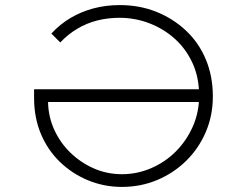

<svg xmlns="http://www.w3.org/2000/svg" viewBox="-20 -725 971 755"><path d="M459 10Q390 10 327.5 -15.5Q265 -41 216.5 -87.5Q168 -134 141 -198Q114 -262 114 -340V-374H781V-324H169Q170 -266 193.5 -214.5Q217 -163 257.5 -124Q298 -85 349.5 -62.5Q401 -40 460 -40Q519 -40 574 -63.5Q629 -87 671 -129Q713 -171 738 -227Q763 -283 763 -349Q763 -420 737.5 -476Q712 -532 668.5 -571.5Q625 -611 568.5 -633Q512 -655 450 -655Q404 -655 362.5 -644.5Q321 -634 284 -612Q247 -590 217 -558L182 -593Q216 -630 257.5 -654.5Q299 -679 347.5 -692Q396 -705 451 -705Q529 -705 595 -678.5Q661 -652 711.5 -604.5Q762 -557 789.5 -491Q817 -425 817 -346Q817 -271 789.5 -206.5Q762 -142 713 -93.5Q664 -45 599 -17.5Q534 10 459 10Z"/></svg>

Font: Lexend Tera ExtraLight
Style: Regular
Weight: 250
Designer: Bonnie Shaver-Troup, Thomas Jockin
Foundry: Lexend
Version: Version 1.007